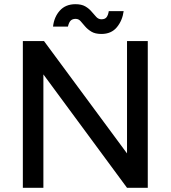

<svg xmlns="http://www.w3.org/2000/svg" viewBox="-20 -896 814 916"><path d="M89 0V-700H190L586 -164V-700H685V0H586L187 -541V0ZM464 -734Q434 -734 416 -745Q398 -756 386 -770Q374 -784 364.5 -795Q355 -806 341 -806Q326 -806 317.5 -798Q309 -790 304 -769H233Q238 -815 265.5 -845.5Q293 -876 340 -876Q369 -876 387 -865.5Q405 -855 417 -840.5Q429 -826 439.5 -815Q450 -804 464 -804Q481 -804 488.5 -814Q496 -824 499 -843H570Q564 -798 537.5 -766Q511 -734 464 -734Z"/></svg>

Font: Figtree Medium
Style: Regular
Weight: 500
Designer: Erik Kennedy
Foundry: Erik Kennedy
Version: Version 2.001; ttfautohint (v1.8.4.7-5d5b);gftools[0.9.27]